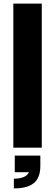

<svg xmlns="http://www.w3.org/2000/svg" viewBox="-20 -820 306 1066"><path d="M54 0V-800H212V0ZM204 44V101Q204 167 168 196.5Q132 226 57 226V172Q124 172 141 136H62V44Z"/></svg>

Font: Cooper Hewitt
Style: Bold
Weight: 711
Designer: Village Type and Design LLC
Foundry: Cooper Hewitt Smithsonian Design Museum
Version: 1.000